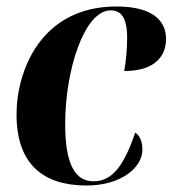

<svg xmlns="http://www.w3.org/2000/svg" viewBox="-20 -563 532 592"><path d="M247 9C354 9 419 -47 419 -101C419 -132 408 -147 397 -154C363 -55 328 -4 268 -4C212 -4 181 -56 181 -180C181 -350 241 -531 321 -531C352 -531 372 -511 372 -446C372 -407 368 -373 363 -344C461 -344 492 -393 492 -443C492 -498 452 -543 339 -543C107 -543 31 -346 31 -210C31 -57 113 9 247 9Z"/></svg>

Font: Noto Serif Display Condensed ExtraBold
Style: Italic
Weight: 800
Width: 3
Italic angle: -12°
Designer: Monotype Design Team
Foundry: Monotype Imaging Inc.
Version: Version 2.009